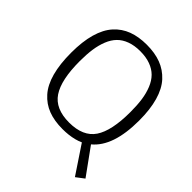

<svg xmlns="http://www.w3.org/2000/svg" viewBox="-241 -875 1191 1191"><g transform="rotate(45 354.0 -280.0)"><path d="M618.2 168.5 496.1 -14.6Q476.1 -5.4 453.1 0.5Q430.2 6.3 405.3 9.3Q380.4 12.2 352.5 12.2Q280.8 12.2 227.1 -8.3Q173.3 -28.8 134.3 -72.8Q95.2 -116.7 75.4 -189Q55.7 -261.2 55.7 -361.3Q55.7 -459 75.9 -530Q96.2 -601.1 135.3 -644.3Q174.3 -687.5 228.3 -707.8Q282.2 -728 353 -728Q424.3 -728 478.3 -707.5Q532.2 -687 571.8 -644Q611.3 -601.1 631.6 -530Q651.9 -459 651.9 -361.8Q651.9 -133.8 544.9 -45.9L670.9 128.4ZM352.5 -670.9Q301.8 -670.9 263.4 -656.7Q225.1 -642.6 200 -616.9Q174.8 -591.3 159.2 -552.2Q143.6 -513.2 137 -467Q130.4 -420.9 130.4 -361.8Q130.4 -197.3 181.2 -121.3Q231.9 -45.4 353 -45.4Q474.6 -45.4 525.4 -120.6Q576.2 -195.8 576.2 -361.3Q576.2 -420.4 569.6 -466.8Q563 -513.2 547.1 -552.2Q531.2 -591.3 505.9 -616.9Q480.5 -642.6 442.1 -656.7Q403.8 -670.9 352.5 -670.9Z"/></g></svg>

Font: Pontano Sans
Style: Regular
Weight: 400
Foundry: vernon adams
Version: 1.0